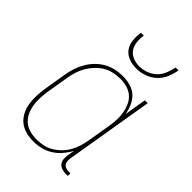

<svg xmlns="http://www.w3.org/2000/svg" viewBox="-220 -836 939 939"><g transform="rotate(45 250.0 -366.0)"><path d="M188 8Q161 8 136 1Q111 -6 92 -21.5Q73 -37 61.5 -60Q50 -83 46 -108Q42 -133 43 -159.5Q44 -186 48 -213L68 -333Q72 -358 80 -382.5Q88 -407 101.5 -430Q115 -453 133.5 -472Q152 -491 175 -504Q198 -517 223.5 -522.5Q249 -528 274 -528Q301 -528 327 -520.5Q353 -513 371 -496Q389 -479 399.5 -455Q410 -431 414 -405L433 -520H453L376 -59Q375 -49 376 -39.5Q377 -30 382.5 -23Q388 -16 397.5 -13Q407 -10 416 -10H428V8H413Q400 8 387.5 4Q375 0 366.5 -9.5Q358 -19 356 -32Q354 -45 356 -59L363 -100Q350 -76 331.5 -54.5Q313 -33 289.5 -18.5Q266 -4 240 2Q214 8 188 8ZM194 -10Q217 -10 240 -15Q263 -20 283.5 -32.5Q304 -45 321 -62.5Q338 -80 349.5 -101Q361 -122 367.5 -144Q374 -166 378 -189L398 -309Q402 -333 403 -357Q404 -381 400 -403.5Q396 -426 386.5 -447Q377 -468 360.5 -482.5Q344 -497 321.5 -503.5Q299 -510 275 -510Q252 -510 228.5 -505Q205 -500 184.5 -488Q164 -476 147 -458Q130 -440 117.5 -419Q105 -398 98 -375.5Q91 -353 87 -330L67 -210Q64 -186 63 -162Q62 -138 66 -115Q70 -92 80 -71.5Q90 -51 107 -36.5Q124 -22 147 -16Q170 -10 194 -10ZM293 -600Q266 -600 241 -609.5Q216 -619 201.5 -639Q187 -659 184.5 -686Q182 -713 186 -740H206Q202 -717 204.5 -693.5Q207 -670 219 -652.5Q231 -635 252 -626.5Q273 -618 296 -618Q319 -618 343 -626.5Q367 -635 385 -652.5Q403 -670 412.5 -693.5Q422 -717 426 -740H446Q442 -713 430.5 -686Q419 -659 397.5 -639Q376 -619 348 -609.5Q320 -600 293 -600Z"/></g></svg>

Font: Iosevka Curly Slab Thin
Style: Italic
Weight: 100
Italic angle: -9°
Monospace: yes
Designer: Belleve Invis
Foundry: Belleve Invis
Version: Version 22.1.2; ttfautohint (v1.8.4)